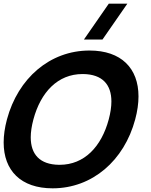

<svg xmlns="http://www.w3.org/2000/svg" viewBox="-42 -1010 820 1045"><path d="M515.9 -795 651.1 -990H550.1L414.9 -795ZM244.4 15C460.4 15 633.8 -136 693.8 -360C705.9 -404.9 711.8 -446.9 711.8 -485.3C711.8 -638.5 618 -735 445.3 -735C229.3 -735 55.9 -584 -4.2 -360C-16.2 -315.1 -22.1 -273.1 -22.1 -234.7C-22.1 -81.5 71.7 15 244.4 15ZM278.7 -113C174.8 -114.5 125.3 -169.9 125.3 -262.4C125.3 -291.4 130.2 -324.1 139.8 -360C179.6 -508.5 272.7 -607 407 -607C408.3 -607 409.7 -607 411 -607C514.9 -605.5 564.3 -550.1 564.3 -457.6C564.3 -428.6 559.4 -395.9 549.8 -360C510 -211.5 417 -113 282.7 -113C281.4 -113 280 -113 278.7 -113Z"/></svg>

Font: Manrope
Style: ExtraBoldItalic
Weight: 800
Italic angle: -15°
Designer: Mikhail Sharanda
Foundry: Mikhail Sharanda
Version: Version 4.502;hotconv 1.0.109;makeotfexe 2.5.65596